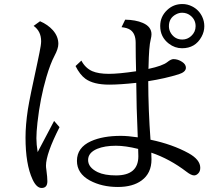

<svg xmlns="http://www.w3.org/2000/svg" viewBox="-20 -891 1040 948"><path d="M880.4 -871.1Q905.8 -871.1 928.7 -859.4Q962.4 -842.3 978.5 -808.1Q988.8 -786.1 988.8 -761.7Q988.8 -734.4 975.1 -709.5Q944.3 -652.8 878.9 -652.8Q843.3 -652.8 814 -675.3Q771 -708 771 -762.7Q771 -809.1 805.2 -841.3Q836.4 -871.1 880.4 -871.1ZM879.4 -828.1Q863.8 -828.1 849.1 -820.3Q814 -801.8 814 -761.7Q814 -742.7 824.2 -726.6Q844.2 -695.8 880.4 -695.8Q904.8 -695.8 923.8 -712.9Q945.8 -732.9 945.8 -761.7Q945.8 -792 922.9 -812Q904.3 -828.1 879.4 -828.1ZM381.8 -591.8Q400.9 -555.2 435.5 -539.6Q466.3 -526.4 517.6 -526.4Q566.4 -526.4 651.9 -539.1Q649.9 -614.3 649.9 -666V-679.2Q649.9 -726.1 622.6 -744.1Q607.9 -753.9 580.1 -756.8L598.1 -793.9Q649.9 -793 685.1 -777.8Q728 -759.3 728 -721.7Q728 -711.9 724.1 -695.8Q715.3 -663.1 713.4 -561.5L712.9 -550.8Q783.2 -565.9 806.2 -584.5Q824.2 -599.1 836.4 -599.1Q858.9 -599.1 879.4 -585.4Q897.9 -573.2 897.9 -556.6Q897.9 -535.6 862.8 -524.4Q795.9 -503.4 711.9 -490.2Q712.4 -346.2 723.1 -201.2Q831.1 -178.7 911.6 -134.3Q968.8 -102.5 968.8 -62.5Q968.8 -45.4 959.5 -35.6Q949.7 -24.9 938.5 -24.9Q924.3 -24.9 900.9 -43Q817.9 -106.4 727.1 -137.2Q727.1 -132.3 727.5 -118.7Q728 -110.4 728 -104Q728 -35.6 679.2 0Q635.3 32.2 562 32.2Q482.9 32.2 423.3 0Q359.9 -34.7 359.9 -96.7Q359.9 -162.6 429.2 -193.8Q487.8 -220.2 576.2 -220.2Q611.3 -220.2 660.2 -212.9Q653.3 -369.1 652.8 -481.9Q571.3 -473.1 519 -473.1Q441.9 -473.1 401.9 -502Q374 -522.5 353 -564.9ZM662.1 -155.8Q599.6 -171.4 552.2 -171.4Q497.1 -171.4 460 -156.2Q415 -137.2 415 -101.1Q415 -64 462.4 -41Q496.1 -24.9 552.7 -24.9Q663.1 -24.9 663.1 -119.6ZM247.1 -293.9 273.9 -263.2Q207 -131.3 207 -72.8Q207 -64.5 209 -52.2Q213.9 -15.1 213.9 3.9Q213.9 37.1 185.5 37.1Q160.2 37.1 140.6 -5.4Q106 -80.1 106 -211.9Q106 -273.9 117.7 -351.1Q127 -409.7 165 -583Q170.9 -608.4 174.8 -630.4Q183.1 -669.9 183.1 -687.5Q183.1 -736.8 146 -763.2L177.7 -786.1Q216.3 -769.5 241.2 -741.7Q268.1 -710.9 268.1 -674.3Q268.1 -650.9 249 -615.2Q229 -577.6 209 -510.3Q178.2 -405.3 165 -286.1Q159.7 -238.3 159.7 -208.5Q159.7 -177.7 166 -140.1Z"/></svg>

Font: BIZ UDMincho
Style: Regular
Weight: 400
Monospace: yes
Designer: TypeBank Co., Ltd.
Foundry: Morisawa Inc.
Version: Version 1.06